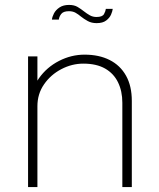

<svg xmlns="http://www.w3.org/2000/svg" viewBox="-20 -760 644 780"><path d="M477 0V-273.5Q477 -299.5 477 -314Q477 -328.5 477 -342.5Q477 -389.5 459.5 -425.5Q442 -461.5 407 -481.5Q372 -501.5 318.5 -501.5Q272 -501.5 229 -479Q186 -456.5 159 -417.5Q132 -378.5 132 -328.5L106.5 -338.5Q106.5 -397 138.2 -442Q170 -487 219.8 -512.5Q269.5 -538 323.5 -538Q382.5 -538 425.5 -516.2Q468.5 -494.5 492 -452.5Q515.5 -410.5 515.5 -350Q515.5 -330.5 515.5 -308Q515.5 -285.5 515.5 -270V0ZM94 0V-531H132V0ZM438 -724Q437 -714.5 431.2 -701Q425.5 -687.5 411.5 -676.8Q397.5 -666 372.5 -666Q352 -666 336.5 -674.5Q321 -683 308.5 -693Q298.5 -701.5 287.2 -708Q276 -714.5 260 -714.5Q237 -714.5 228.5 -703Q220 -691.5 219 -680.5H191Q192 -691.5 199.2 -705.5Q206.5 -719.5 221.8 -729.8Q237 -740 260.5 -740Q281.5 -740 295.2 -731.8Q309 -723.5 321 -714Q333 -704.5 345 -697.8Q357 -691 372 -691Q396 -691 402.5 -702.8Q409 -714.5 410 -724Z"/></svg>

Font: Epilogue ExtraLight
Style: Regular
Weight: 250
Designer: Tyler Finck
Foundry: Etcetera Type Co
Version: Version 2.112